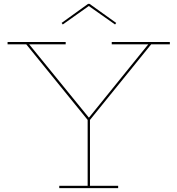

<svg xmlns="http://www.w3.org/2000/svg" viewBox="-20 -968 913 988"><path d="M854 -752V-740H758L443 -351V-12H588V0H285V-12H431V-351L115 -740H19V-752H318V-740H130L437 -363H438L743 -740H555V-752ZM578 -850 572 -842 437 -937 303 -842 297 -850 433 -948H441Z"/></svg>

Font: Hepta Slab Thin
Style: Regular
Weight: 250
Designer: Michael LaGattuta
Foundry: Michael LaGattuta
Version: Version 1.100; ttfautohint (v1.8) -l 8 -r 50 -G 200 -x 14 -D